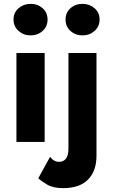

<svg xmlns="http://www.w3.org/2000/svg" viewBox="-20 -734 585 993"><path d="M319 -633Q319 -669 344.5 -691.5Q370 -714 407 -714Q443 -714 469 -691.5Q495 -669 495 -633Q495 -597 469 -574Q443 -551 407 -551Q370 -551 344.5 -574Q319 -597 319 -633ZM50 -633Q50 -669 76 -691.5Q102 -714 138 -714Q175 -714 200.5 -691.5Q226 -669 226 -633Q226 -597 200.5 -574Q175 -551 138 -551Q102 -551 76 -574Q50 -597 50 -633ZM239 77Q258 103 286 103Q308 103 321 86.5Q334 70 334 34V-460H479V72Q479 150 435.5 194.5Q392 239 306 239Q255 239 224.5 221Q194 203 178 188ZM65 -460H211V0H65Z"/></svg>

Font: Jost*
Style: Bold
Weight: 700
Version: Version 3.7